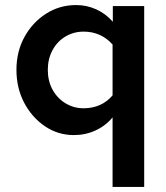

<svg xmlns="http://www.w3.org/2000/svg" viewBox="-20 -529 658 759"><path d="M425 210V-65Q398 -32 358 -13.5Q318 5 272 5Q209 5 157.5 -30Q106 -65 75.5 -123Q45 -181 45 -253Q45 -325 76.5 -382.5Q108 -440 161.5 -474.5Q215 -509 281 -509Q323 -509 360.5 -492Q398 -475 426 -443V-505H550V210ZM311 -101Q346 -101 375 -114Q404 -127 425 -152V-353Q403 -378 374 -391Q345 -404 311 -404Q271 -404 238.5 -384.5Q206 -365 187.5 -330.5Q169 -296 169 -253Q169 -209 187.5 -175Q206 -141 238.5 -121Q271 -101 311 -101Z"/></svg>

Font: Red Hat Text SemiBold
Style: Regular
Weight: 600
Designer: Pentagram, MCKL
Foundry: MCKL
Version: Version 1.030